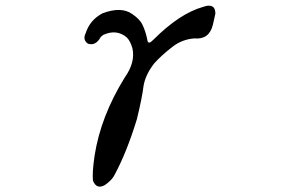

<svg xmlns="http://www.w3.org/2000/svg" viewBox="-20 -487 1040 690"><path d="M709 -462Q736 -472 748 -460Q754 -452 754 -438L745 -398Q732 -344 679 -349Q635 -346 600 -319Q560 -288 534 -259Q503 -219 496 -179Q491 -137 472 -59Q436 59 392 141Q383 160 357 178Q327 195 314 162Q311 133 320 72Q342 -69 428 -208Q467 -263 456 -313Q448 -341 435 -353Q399 -383 352 -362Q347 -359 342 -354Q324 -321 296 -330Q276 -344 288 -368Q303 -415 348 -439Q416 -465 456 -436Q482 -418 491 -400Q504 -374 510 -341Q513 -325 532 -345Q625 -438 709 -462Z"/></svg>

Font: cwTeXKai
Style: Medium
Weight: 500
Version: Version 1.17